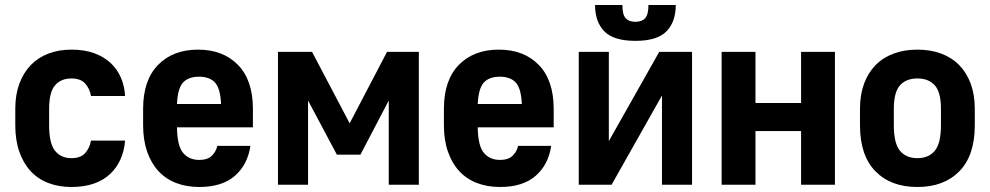

<svg xmlns="http://www.w3.org/2000/svg" viewBox="-20 -737 3950 766"><path d="M265 9Q316 9 354.5 -4.5Q393 -18 419.5 -43Q446 -68 461 -102Q476 -136 479 -176H343Q338 -147 320 -126.5Q302 -106 265 -106Q223 -106 199.5 -135.5Q176 -165 176 -237V-303Q176 -369 199.5 -396.5Q223 -424 265 -424Q302 -424 320 -403.5Q338 -383 343 -354H479Q477 -393 462.5 -427Q448 -461 421 -486Q394 -511 355 -525Q316 -539 265 -539Q214 -539 172.5 -523Q131 -507 102 -476.5Q73 -446 57 -402.5Q41 -359 41 -303V-237Q41 -178 57 -132Q73 -86 102 -54.5Q131 -23 172.5 -7Q214 9 265 9Z M775 9Q724 9 682.5 -7Q641 -23 612 -54.5Q583 -86 567 -132Q551 -178 551 -237V-303Q551 -417 610.5 -478Q670 -539 770 -539Q870 -539 929.5 -478Q989 -417 989 -302V-229H686Q687 -155 710.5 -127Q734 -99 775 -99Q808 -99 825 -115.5Q842 -132 847 -155H979Q968 -80 917 -35.5Q866 9 775 9ZM774 -431Q732 -431 710.5 -408Q689 -385 686 -322H862Q859 -385 837.5 -408Q816 -431 774 -431Z M1089 -530H1225L1375 -245L1524 -530H1651V0H1531V-336L1418 -120H1324L1209 -336V0H1089Z M1975 9Q1924 9 1882.5 -7Q1841 -23 1812 -54.5Q1783 -86 1767 -132Q1751 -178 1751 -237V-303Q1751 -417 1810.5 -478Q1870 -539 1970 -539Q2070 -539 2129.5 -478Q2189 -417 2189 -302V-229H1886Q1887 -155 1910.5 -127Q1934 -99 1975 -99Q2008 -99 2025 -115.5Q2042 -132 2047 -155H2179Q2168 -80 2117 -35.5Q2066 9 1975 9ZM1974 -431Q1932 -431 1910.5 -408Q1889 -385 1886 -322H2062Q2059 -385 2037.5 -408Q2016 -431 1974 -431Z M2289 -530H2409V-174L2610 -530H2741V0H2621V-356L2420 0H2289ZM2515 -574Q2428 -574 2391 -612Q2354 -650 2354 -717H2463Q2463 -679 2476 -664.5Q2489 -650 2514.6 -650Q2541 -650 2554 -664.5Q2567 -679 2567 -717H2676Q2676 -650 2639 -612Q2602 -574 2515 -574Z M2859 -530H2994V-326H3176V-530H3311V0H3176V-214H2994V0H2859Z M3640 9Q3534 9 3472.5 -53.8Q3411 -116.6 3411 -237V-303Q3411 -358.6 3427 -402.4Q3443.1 -446.2 3472.5 -476.6Q3502 -507 3544.5 -523Q3587 -539 3640 -539Q3693.1 -539 3735.5 -523Q3778 -507 3807.5 -476.6Q3836.9 -446.2 3853 -402.4Q3869 -358.6 3869 -303V-237Q3869 -116.6 3807.5 -53.8Q3746 9 3640 9ZM3640 -106Q3685 -106 3709.5 -135.5Q3734 -165 3734 -237V-303Q3734 -369 3709.5 -396.5Q3685 -424 3640 -424Q3595 -424 3570.5 -396.5Q3546 -369 3546 -303V-237Q3546 -165 3570.5 -135.5Q3595 -106 3640 -106Z"/></svg>

Font: Golos UI VF
Style: Regular
Weight: 400
Designer: A.Korolkova, Vitaly Kuzmin
Foundry: ParaType Ltd
Version: Version 2.000